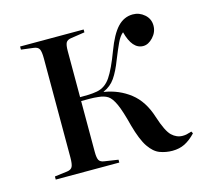

<svg xmlns="http://www.w3.org/2000/svg" viewBox="-83 -613 764 715"><g transform="rotate(-15 299.0 -255.5)"><path d="M498 9Q473 9 450 0.5Q427 -8 408 -36Q389 -64 373 -122Q358 -181 345.5 -208.5Q333 -236 319 -245Q305 -254 283 -256Q267 -258 249 -258Q231 -258 217 -258V-62Q217 -39 222 -30Q227 -21 242 -19L295 -11V0H50V-12L98 -18Q114 -20 119 -30Q124 -40 124 -66V-447Q124 -473 119 -483Q114 -493 98 -495L50 -501V-513H295V-502L242 -494Q227 -492 222 -483Q217 -474 217 -451V-273Q236 -273 251 -273.5Q266 -274 283 -277Q315 -283 335.5 -313.5Q356 -344 380 -408Q402 -467 427 -493.5Q452 -520 486 -520Q511 -520 530.5 -503Q550 -486 550 -460Q550 -435 532 -415.5Q514 -396 494 -396Q452 -396 434 -465Q421 -455 410 -431.5Q399 -408 385 -373Q369 -331 352 -306.5Q335 -282 307 -270V-269Q364 -260 407 -226.5Q450 -193 470 -129Q489 -70 507.5 -52.5Q526 -35 549 -35Q558 -35 564.5 -36.5Q571 -38 584 -42L588 -34Q567 -12 546 -1.5Q525 9 498 9Z"/></g></svg>

Font: Literata 72pt
Style: Regular
Weight: 400
Designer: Latin by Veronika Burian and Jose Scaglione. Greek by Irene Vlachou. Cyrillic by Vera Evstafieva.
Foundry: TypeTogether
Version: Version 3.002